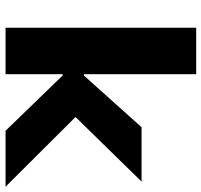

<svg xmlns="http://www.w3.org/2000/svg" viewBox="-38 -708 745 710"><g transform="rotate(90 335.0 -352.5)"><path d="M82 0V-705H254V-290H259L450 -503H651L386 -232L391 -280L670 0H463L259 -211H254V0Z"/></g></svg>

Font: Nunito Sans 7pt SemiExpanded ExtraBold
Style: Regular
Weight: 800
Width: 6
Designer: Vernon Adams
Foundry: Vernon Adams
Version: Version 3.101;gftools[0.9.27]